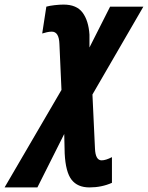

<svg xmlns="http://www.w3.org/2000/svg" viewBox="-145 -577 645 837"><path d="M18 240 135 7 137 92Q141 173 167 206.5Q193 240 245 240Q298 240 343 220V108Q316 122 298 122Q271 122 269 70L258 -165L480 -548H335L245 -370V-426Q241 -487 215 -522Q189 -557 132 -557Q115 -557 93 -554.5Q71 -552 57 -548L39 -431Q49 -434 59.5 -436.5Q70 -439 81 -439Q112 -439 114 -386L123 -185L-125 240Z"/></svg>

Font: Noto Sans UI Condensed ExtraBold
Style: Italic
Weight: 800
Width: 3
Designer: Monotype Design Team
Foundry: Monotype Imaging Inc.
Version: 1.001